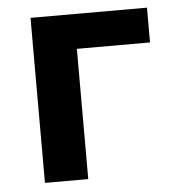

<svg xmlns="http://www.w3.org/2000/svg" viewBox="-43 -543 531 583"><g transform="rotate(-5 223.0 -251.5)"><path d="M71 0V-503H426V-397H203V0Z"/></g></svg>

Font: Wix Madefor Text
Style: Bold
Weight: 700
Designer: Dalton Maag Ltd
Foundry: Dalton Maag Ltd
Version: Version 3.100